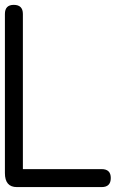

<svg xmlns="http://www.w3.org/2000/svg" viewBox="-20 -762 554 782"><path d="M0 -57.1V-705.1Q0 -742.2 36.1 -742.2Q73.2 -742.2 73.2 -705.1V-73.2H394Q431.2 -73.2 431.2 -37.1Q431.2 0 394 0H48.8Q0 0 0 -57.1Z"/></svg>

Font: BPreplay
Style: Regular
Weight: 400
Designer: Magenta/George Triantafyllakos
Foundry: Magenta/George Triantafyllakos
Version: Version 1.00